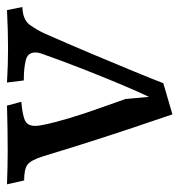

<svg xmlns="http://www.w3.org/2000/svg" viewBox="-2 -499 513 549"><g transform="rotate(-90 254.5 -224.5)"><path d="M202 12Q160 -111 136 -185.5Q112 -260 100 -299.5Q88 -339 82 -358Q71 -393 58 -402.5Q45 -412 13 -412L2 -461Q29 -460 52.5 -459.5Q76 -459 98 -459Q129 -459 159.5 -459.5Q190 -460 227 -461L238 -420Q202 -417 185.5 -410Q169 -403 169 -380Q169 -372 172 -357Q179 -323 192 -280Q205 -237 220 -195.5Q235 -154 246 -122L252 -55Q266 -84 286 -131.5Q306 -179 329.5 -238.5Q353 -298 376 -363Q379 -372 379 -380Q379 -402 356 -407.5Q333 -413 299 -413L293 -461Q344 -458 391 -458Q440 -458 500 -461L509 -417Q473 -416 458.5 -396.5Q444 -377 433 -353Q403 -285 375 -218.5Q347 -152 325 -98.5Q303 -45 291 -14Z"/></g></svg>

Font: Maname
Style: Regular
Weight: 400
Designer: Pathum Egodawatta
Foundry: mooniak
Version: Version 1.000; ttfautohint (v1.8.4.7-5d5b)